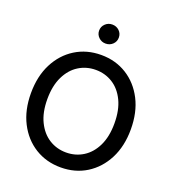

<svg xmlns="http://www.w3.org/2000/svg" viewBox="-166 -1067 1084 1204"><g transform="rotate(20 376.0 -465.5)"><path d="M376.5 11.2Q280.3 11.2 204.8 -35.6Q129.4 -82.5 86.2 -166.7Q43 -251 43 -363.3Q43 -476.6 86.2 -560.8Q129.4 -645 204.8 -691.9Q280.3 -738.8 376.5 -738.8Q472.7 -738.8 547.9 -691.9Q623 -645 666.3 -560.8Q709.5 -476.6 709.5 -363.3Q709.5 -251 666.3 -166.7Q623 -82.5 547.9 -35.6Q472.7 11.2 376.5 11.2ZM376.5 -88.4Q439 -88.4 489.7 -120.1Q540.5 -151.9 570.3 -213.4Q600.1 -274.9 600.1 -363.3Q600.1 -452.1 570.3 -513.9Q540.5 -575.7 489.7 -607.4Q439 -639.2 376.5 -639.2Q314 -639.2 263.2 -607.4Q212.4 -575.7 182.4 -513.9Q152.3 -452.1 152.3 -363.3Q152.3 -274.9 182.4 -213.4Q212.4 -151.9 263.2 -120.1Q314 -88.4 376.5 -88.4ZM376 -814.9Q348.6 -814.9 329.6 -833.5Q310.5 -852.1 310.5 -878.4Q310.5 -904.8 329.6 -923.3Q348.6 -941.9 376 -941.9Q403.8 -941.9 422.9 -923.6Q441.9 -905.3 441.9 -878.4Q441.9 -851.6 422.9 -833.3Q403.8 -814.9 376 -814.9Z"/></g></svg>

Font: Inter 28pt Medium
Style: Regular
Weight: 500
Designer: Rasmus Andersson
Foundry: rsms
Version: Version 4.001;git-66647c0bb